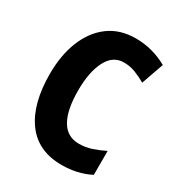

<svg xmlns="http://www.w3.org/2000/svg" viewBox="-175 -837 888 960"><g transform="rotate(30 269.5 -357.0)"><path d="M338 -590Q275 -590 242 -525.5Q209 -461 209 -355Q209 -242 243 -183.5Q277 -125 345 -125Q382 -125 417 -136.5Q452 -148 488 -166V-28Q415 10 323 10Q186 10 115.5 -86.5Q45 -183 45 -356Q45 -464 78.5 -547Q112 -630 175.5 -677Q239 -724 330 -724Q426 -724 512 -676L467 -548Q436 -566 404.5 -578Q373 -590 338 -590Z"/></g></svg>

Font: Noto Sans Thai Cond ExtBd
Style: Regular
Weight: 800
Width: 3
Designer: Monotype Design Team
Foundry: Monotype Imaging Inc.
Version: Version 2.002; ttfautohint (v1.8.4.7-5d5b)